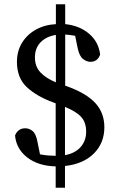

<svg xmlns="http://www.w3.org/2000/svg" viewBox="-20 -773 552 907"><path d="M243 114V13Q161 11 109 -29Q57 -69 51 -133Q65 -167 99 -167Q118 -167 134 -154Q150 -141 157 -103L169 -44Q189 -40 208 -38.5Q227 -37 243 -37V-285L232 -289Q153 -318 106.5 -361.5Q60 -405 60 -481Q60 -531 83.5 -570Q107 -609 148.5 -632.5Q190 -656 244 -659V-753H288V-659Q356 -652 401 -613.5Q446 -575 453 -515Q441 -481 407 -481Q389 -481 372 -494.5Q355 -508 347 -545L335 -604Q311 -608 288 -610V-368L295 -366Q389 -332 431 -285.5Q473 -239 473 -172Q473 -97 423 -47.5Q373 2 287 11V114ZM387 -151Q387 -194 364 -220Q341 -246 287 -268V-40Q335 -49 361 -78.5Q387 -108 387 -151ZM145 -502Q145 -459 170.5 -431.5Q196 -404 244 -384V-608Q199 -601 172 -573.5Q145 -546 145 -502Z"/></svg>

Font: Source Serif 4 SmText
Style: Regular
Weight: 400
Designer: Frank Grießhammer
Foundry: Adobe
Version: Version 4.005;hotconv 1.1.0;makeotfexe 2.6.0